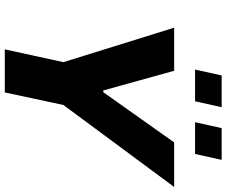

<svg xmlns="http://www.w3.org/2000/svg" viewBox="-90 -830 921 780"><g transform="rotate(90 370.0 -440.5)"><path d="M181 0 233 -238 93 -688H268L348 -400H355L559 -688H740L407 -238L356 0ZM477 -773 501 -881H630L606 -773ZM263 -773 287 -881H416L392 -773Z"/></g></svg>

Font: Saira
Style: Bold Italic
Weight: 700
Italic angle: -12°
Designer: Hector Gatti with collaboration of the Omnibus-Type team
Foundry: Omnibus-Type
Version: Version 1.100; ttfautohint (v1.8.3)